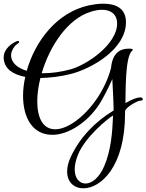

<svg xmlns="http://www.w3.org/2000/svg" viewBox="-74 -724 794 1041"><path d="M378 297C471 297 604 182 604 -109V-120C604 -140 670 -179 691 -179H695C698 -179 700 -182 700 -185C700 -189 698 -194 693 -195C691 -196 689 -196 686 -196C671 -196 642 -186 606 -165C608 -217 603 -416 642 -448C644 -450 646 -452 646 -454C646 -457 642 -460 631 -460H621C594 -460 536 -451 528 -355C512 -295 485 -239 452 -190C384 -90 293 -23 225 -23C158 -23 128 -87 128 -174C128 -213 134 -256 145 -301C196 -302 255 -309 310 -323C424 -352 609 -458 609 -603C609 -682 550 -704 486 -704C460 -704 433 -700 408 -695C231 -656 115 -497 71 -340C25 -354 -14 -381 -14 -425C-14 -448 5 -478 22 -487C27 -490 30 -494 30 -497C30 -500 27 -502 23 -502C22 -502 20 -502 18 -501C-10 -490 -54 -459 -54 -413C-54 -352 -4 -320 63 -307C55 -272 51 -237 51 -205C51 -86 102 7 210 7C295 7 398 -58 464 -158C482 -186 512 -243 535 -295C538 -238 542 -161 542 -125C440 -63 360 20 310 126C296 156 290 183 290 206C290 264 328 297 378 297ZM152 -327C195 -472 291 -622 420 -661C441 -667 460 -671 478 -671C526 -671 561 -648 561 -596C561 -484 397 -371 305 -347C256 -334 206 -327 161 -327ZM390 271C357 271 331 243 331 194C331 171 337 143 350 112C388 20 507 -79 539 -98C535 -3 528 91 491 177C463 242 423 271 390 271Z"/></svg>

Font: Style Script
Style: Regular
Weight: 400
Designer: Robert E. Leuschke
Foundry: Robert E. Leuschke
Version: Version 1.010